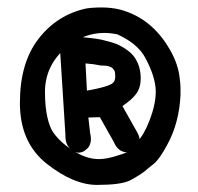

<svg xmlns="http://www.w3.org/2000/svg" viewBox="-20 -618 540 523"><path d="M213.9 -594.7Q231.4 -597.7 257.3 -597.7Q283.2 -597.7 307.6 -591.8Q393.6 -568.4 442.4 -483.4Q465.8 -443.4 469.7 -403.3Q471.7 -388.7 471.7 -377.9Q471.7 -367.2 471.7 -358.4Q467.8 -282.2 435.5 -223.6Q414.1 -183.6 398.4 -171.4Q382.8 -159.2 374 -151.4Q357.4 -138.7 333 -126Q307.6 -114.3 244.1 -114.3Q180.7 -114.3 107.4 -171.9Q34.2 -229.5 34.2 -337.9Q34.2 -446.3 84.5 -511.7Q134.8 -577.1 213.9 -594.7ZM263.7 -528.3Q210 -528.3 163.1 -491.2Q102.5 -441.4 102.5 -367.2Q102.5 -328.1 108.9 -299.3Q115.2 -270.5 126 -255.9Q149.4 -223.6 192.4 -200.2Q220.7 -184.6 250 -184.6Q272.5 -184.6 306.6 -196.3Q329.1 -203.1 335 -209Q345.7 -219.7 363.3 -243.2Q380.9 -267.6 394.5 -310.5Q404.3 -341.8 404.3 -368.2Q404.3 -407.2 376 -460Q355.5 -499 299.8 -524.4Q281.2 -528.3 263.7 -528.3ZM363.3 -404.3Q363.3 -379.9 351.6 -363.3Q340.8 -347.7 313.5 -329.1L352.5 -259.8Q360.4 -247.1 360.4 -235.4Q360.4 -218.8 343.8 -206.1L341.8 -205.1Q334 -203.1 327.1 -203.1Q301.8 -203.1 290 -231.4L252 -298.8L220.7 -297.9L225.6 -254.9Q227.5 -247.1 227.5 -242.7Q227.5 -238.3 227.5 -236.3Q227.5 -234.4 227.1 -231.9Q226.6 -229.5 225.6 -226.6Q223.6 -218.8 218.3 -213.9Q212.9 -209 210 -207Q202.1 -202.1 193.4 -202.1H192.4Q158.2 -210.9 158.2 -247.1Q158.2 -249 158.2 -251L143.6 -481.4Q144.5 -500 153.8 -509.3Q163.1 -518.6 179.7 -518.6H180.7Q221.7 -515.6 240.7 -512.7Q259.8 -509.8 268.6 -506.8Q285.2 -502.9 297.9 -498Q334 -481.4 347.7 -460Q363.3 -436.5 363.3 -404.3ZM287.1 -431.6Q279.3 -439.5 258.8 -439.5Q257.8 -439.5 254.9 -439.5Q237.3 -443.4 212.9 -445.3L216.8 -371.1Q277.3 -381.8 288.1 -392.6Q293.9 -398.4 293.9 -409.7Q293.9 -420.9 292 -424.8Q290 -428.7 287.1 -431.6Z"/></svg>

Font: JasonHandwriting2
Style: SemiBold
Weight: 600
Version: Version 1.04.7